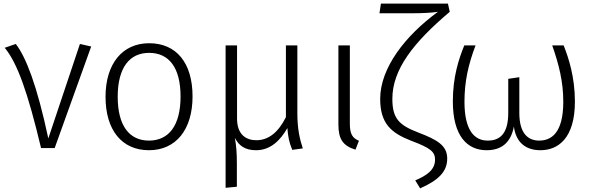

<svg xmlns="http://www.w3.org/2000/svg" viewBox="-20 -815 3267 1057"><path d="M67 -573 6 -552C76 -467 133 -306 206 0H281L482 -559L420 -573L246 -53C183 -348 123 -500 67 -573Z M801 -577C653 -577 561 -463 561 -282C561 -100 650 12 800 12C949 12 1040 -102 1040 -284C1040 -469 951 -577 801 -577ZM801 -524C910 -524 974 -443 974 -284C974 -122 908 -41 800 -41C692 -41 628 -123 628 -282C628 -444 694 -524 801 -524Z M1647 2C1630 -49 1617 -107 1617 -191V-565H1554V-170C1512 -86 1458 -43 1391 -43C1334 -43 1285 -75 1285 -162V-565H1222V219L1284 213V86C1284 27 1281 -11 1273 -56C1295 -13 1329 12 1390 12C1471 12 1525 -45 1562 -110C1566 -62 1571 -33 1589 10Z M1906 -565H1843V-129C1843 -48 1869 -12 1937 9L1956 -40C1921 -55 1906 -76 1906 -134Z M2446 -795H2077L2069 -742H2250C2309 -742 2360 -745 2391 -750C2210 -618 2073 -440 2073 -271C2073 -135 2133 -83 2244 -40C2351 0 2375 21 2375 64C2375 120 2330 151 2266 178L2293 222C2394 177 2442 130 2442 58C2442 -14 2388 -45 2284 -85C2176 -126 2140 -163 2140 -271C2140 -432 2255 -580 2456 -750Z M3083 -565H3020C3057 -460 3081 -365 3081 -255C3081 -80 3013 -41 2948 -41C2889 -41 2839 -78 2839 -193V-390L2778 -381V-193C2778 -73 2727 -41 2665 -41C2593 -41 2537 -95 2537 -255C2537 -365 2558 -460 2598 -565H2536C2505 -489 2473 -391 2473 -257C2473 -65 2553 12 2659 12C2739 12 2792 -28 2809 -118C2821 -28 2877 12 2955 12C3052 12 3145 -53 3145 -256C3145 -391 3110 -497 3083 -565Z"/></svg>

Font: Glow Sans SC Normal
Style: Regular
Weight: 400
Designer: Ryoko NISHIZUKA (kana, bopomofo & ideographs); Paul D. Hunt (Latin, Greek & Cyrillic); Sandoll Communications, Soo-young
Version: Version 0.93